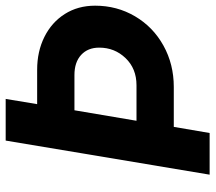

<svg xmlns="http://www.w3.org/2000/svg" viewBox="-60 -680 740 659"><g transform="rotate(-90 309.5 -351.0)"><path d="M156 -701H299L281 -593H399Q462 -593 512 -568Q562 -543 590.5 -498Q619 -453 619 -394Q619 -319 582.5 -257Q546 -195 482 -159.5Q418 -124 340 -124H203L182 -1H39ZM346 -252Q403 -252 439 -289.5Q475 -327 475 -380Q475 -419 450 -442Q425 -465 381 -465H260L224 -252Z"/></g></svg>

Font: Oak Sans
Style: Bold Italic
Weight: 700
Italic angle: -9.5°
Foundry: Erik Kennedy, Walven
Version: Version 1.000